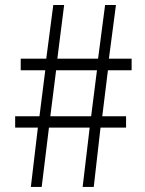

<svg xmlns="http://www.w3.org/2000/svg" viewBox="-20 -740 575 760"><path d="M102.1 0 129.9 -234.9H40V-279.8H136.2L159.2 -461.9H62V-507.8H163.1L190.9 -720.2H233.9L207 -507.8H368.2L396 -720.2H439L411.1 -507.8H501V-461.9H407.2L384.8 -279.8H479V-234.9H377.9L351.1 0H307.1L335 -234.9H173.8L145 0ZM179.2 -279.8H340.8L363.8 -461.9H202.1Z"/></svg>

Font: Source Han Sans CN Light
Style: Regular
Weight: 300
Designer: Ryoko NISHIZUKA  (kana, bopomofo & ideographs); Paul D. Hunt (Latin, Greek & Cyrillic); Sandoll Communications , Soo-you
Foundry: Adobe
Version: Version 2.000;hotconv 1.0.107;makeotfexe 2.5.65593